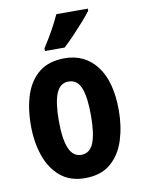

<svg xmlns="http://www.w3.org/2000/svg" viewBox="-87 -826 662 895"><g transform="rotate(-10 244.0 -378.0)"><path d="M452 -274Q452 -199 431.5 -134Q411 -69 365 -29.5Q319 10 243 10Q172 10 126 -29Q80 -68 58 -132.5Q36 -197 36 -274Q36 -358 57.5 -421.5Q79 -485 125 -521Q171 -557 245 -557Q340 -557 396 -484Q452 -411 452 -274ZM168 -273Q168 -188 186.5 -144Q205 -100 244 -100Q285 -100 302.5 -143.5Q320 -187 320 -274Q320 -361 302.5 -404Q285 -447 244 -447Q204 -447 186 -404Q168 -361 168 -273ZM392 -756Q379 -738 355 -711Q331 -684 304 -655.5Q277 -627 254 -606H161V-619Q187 -659 207.5 -696Q228 -733 243 -766H392Z"/></g></svg>

Font: Noto Sans Lao UI ExtCond
Style: Bold
Weight: 700
Width: 2
Designer: Monotype Design Team
Foundry: Monotype Imaging Inc.
Version: Version 2.000; ttfautohint (v1.8.4.7-5d5b)